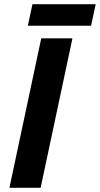

<svg xmlns="http://www.w3.org/2000/svg" viewBox="-20 -897 477 917"><path d="M25 0 177 -714H326L174 0ZM113 -774 135 -877H437L415 -774Z"/></svg>

Font: Noto IKEA Latin
Style: Bold Italic
Weight: 700
Italic angle: -12°
Designer: Monotype Design Team
Foundry: Monotype Imaging Inc.
Version: Version 1.0